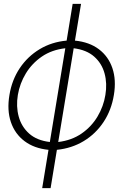

<svg xmlns="http://www.w3.org/2000/svg" viewBox="-20 -758 625 982"><path d="M195.8 204.1 228 8.3Q154.8 1 105.5 -36.1Q56.2 -73.2 35.6 -133.8Q15.1 -194.3 28.3 -272.5Q41 -349.6 81.3 -409.7Q121.6 -469.7 183.1 -506.6Q244.6 -543.5 320.8 -550.3L351.6 -738.3H394.5L363.3 -550.3Q437 -543 485.8 -506.1Q534.7 -469.2 554.9 -409.2Q575.2 -349.1 562.5 -272.5Q549.8 -194.3 509.5 -133.8Q469.2 -73.2 408.2 -36.4Q347.2 0.5 271 8.3L238.8 204.1ZM234.9 -31.7 314 -511.2Q245.1 -503.4 194.3 -468.8Q143.6 -434.1 112.3 -382.6Q81.1 -331.1 71.3 -272.5Q61.5 -213.9 75.7 -161.9Q89.8 -109.9 129.2 -74.7Q168.5 -39.6 234.9 -31.7ZM356.9 -511.2 277.8 -31.7Q346.7 -40 397.5 -75.2Q448.2 -110.4 479 -162.4Q509.8 -214.4 519 -272.5Q528.8 -330.6 514.9 -382.1Q501 -433.6 461.9 -468.3Q422.9 -502.9 356.9 -511.2Z"/></svg>

Font: Inter Display Extra Light
Style: Italic
Weight: 200
Italic angle: -9.39999°
Designer: Rasmus Andersson
Foundry: rsms
Version: Version 4.000;git-4fc901f